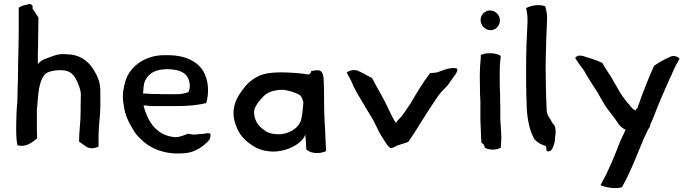

<svg xmlns="http://www.w3.org/2000/svg" viewBox="-20 -769 3513 974"><path d="M62 -123C62 -90 63 -60 68 -33C87 -25 115 -31 128 -39C143 -46 156 -57 168 -67V-87C167 -95 168 -104 167 -113V-207C169 -238 172 -270 175 -299L177 -311C177 -314 177 -316 178 -318C182 -343 190 -368 204 -388C218 -406 252 -412 281 -413H290C339 -413 358 -386 373 -352C380 -334 388 -317 390 -295V-284C390 -266 389 -247 389 -229V-200C389 -149 381 -101 381 -51C386 -47 392 -44 396 -40L416 -26C423 -21 434 -17 446 -17C460 -17 472 -21 480 -26V-83C480 -132 489 -179 489 -229V-305C489 -357 473 -385 454 -417C427 -460 383 -493 323 -493C319 -494 316 -494 312 -494C276 -498 243 -483 217 -473C199 -468 183 -457 172 -444V-495L173 -535C173 -585 175 -631 175 -680L143 -729L144 -730C152 -735 139 -754 123 -747C104 -743 87 -739 75 -730V-608C75 -583 74 -561 74 -535C74 -507 72 -481 72 -453C72 -426 71 -397 71 -371C71 -361 71 -350 70 -339C70 -310 68 -283 68 -255C64 -212 62 -168 62 -123Z M607 -240C610 -215 616 -189 626 -167C629 -160 632 -154 635 -147C652 -117 668 -85 694 -64C699 -60 703 -55 708 -51C757 -7 838 20 933 6C970 0 1006 -23 1029 -46C1035 -52 1042 -58 1045 -66C1049 -77 1048 -87 1046 -92C1040 -93 1034 -94 1030 -93C1013 -89 1003 -90 982 -88C968 -85 962 -86 948 -88L934 -91C917 -84 891 -73 870 -73C834 -75 797 -90 776 -111C748 -132 729 -171 716 -206C713 -215 711 -226 708 -234H718C729 -233 734 -231 745 -231H886C937 -231 984 -236 1026 -246C1042 -298 1039 -365 1008 -413C974 -463 915 -487 842 -489H805C718 -486 643 -437 617 -361C615 -352 612 -343 610 -334L607 -319C602 -295 602 -263 607 -240ZM706 -294C706 -298 706 -302 707 -306C707 -316 708 -329 710 -338C710 -342 711 -345 712 -349C725 -387 756 -411 799 -416C805 -417 812 -417 820 -418H825C866 -418 902 -411 923 -389C944 -368 948 -325 936 -302C918 -295 899 -291 876 -291H808C800 -291 793 -291 785 -292H765C751 -292 740 -293 726 -294H714C712 -295 709 -294 706 -294Z M1174 -140C1185 -107 1202 -79 1226 -57C1265 -24 1300 -2 1364 0C1420 0 1472 -22 1502 -49C1512 -57 1524 -72 1529 -86C1531 -54 1533 -41 1534 -10L1549 -1C1572 12 1614 9 1634 -3L1633 -30C1632 -43 1632 -56 1631 -67L1630 -93C1630 -107 1628 -125 1627 -147C1625 -193 1624 -212 1624 -259C1624 -299 1624 -326 1622 -362C1622 -377 1619 -394 1612 -403C1603 -418 1577 -412 1558 -408V-403C1557 -402 1557 -401 1557 -401C1553 -396 1550 -393 1546 -391C1510 -398 1449 -401 1412 -402C1366 -402 1318 -398 1288 -381C1252 -363 1232 -343 1205 -306C1171 -259 1152 -208 1174 -140ZM1269 -199C1269 -204 1269 -208 1270 -211C1274 -225 1282 -241 1296 -257C1325 -293 1342 -306 1395 -313C1407 -313 1419 -314 1427 -312C1447 -309 1483 -298 1499 -288C1512 -279 1515 -264 1519 -249C1517 -222 1514 -189 1508 -163C1504 -146 1489 -125 1476 -116C1458 -102 1428 -88 1396 -88H1388C1347 -90 1332 -98 1306 -120C1286 -137 1269 -165 1269 -199Z M1739 -400 1760 -362 1774 -330C1786 -306 1797 -286 1811 -264C1827 -236 1843 -209 1860 -182C1874 -160 1886 -135 1898 -110C1906 -92 1919 -73 1929 -57C1938 -43 1947 -27 1960 -18C1973 -17 1984 -25 1993 -30L2051 -49C2073 -81 2095 -114 2115 -148C2142 -192 2171 -235 2199 -277C2213 -298 2229 -314 2247 -332C2258 -344 2264 -356 2274 -369C2283 -384 2302 -400 2300 -420C2284 -427 2266 -423 2250 -420C2230 -415 2213 -406 2194 -401L2162 -398C2125 -351 2093 -296 2062 -243C2045 -220 2031 -194 2012 -173L2000 -161C1995 -155 1992 -151 1988 -145C1987 -149 1985 -151 1983 -154C1970 -174 1960 -197 1949 -220C1925 -273 1893 -322 1867 -374C1849 -381 1834 -392 1817 -400L1800 -408C1780 -419 1750 -412 1739 -400Z M2414 -381C2414 -360 2415 -321 2415 -300C2415 -292 2415 -285 2416 -277C2416 -271 2416 -264 2417 -256V-166C2417 -157 2417 -148 2418 -139C2418 -123 2420 -97 2420 -82C2421 -71 2422 -56 2422 -45L2433 -37C2436 -33 2437 -28 2439 -23V-20C2449 -14 2464 -10 2479 -10C2496 -10 2510 -14 2521 -20V-28C2521 -40 2523 -50 2523 -61V-77C2523 -89 2522 -102 2521 -114L2520 -139C2519 -148 2518 -156 2518 -164V-221C2518 -236 2517 -255 2517 -270V-293C2515 -321 2515 -364 2515 -394C2515 -410 2516 -429 2516 -443C2517 -455 2520 -473 2520 -486C2497 -501 2447 -504 2419 -490V-481C2419 -476 2418 -469 2418 -462C2415 -437 2414 -409 2414 -381ZM2418 -667C2418 -640 2441 -617 2467 -616H2474C2498 -619 2516 -641 2516 -666C2516 -693 2493 -716 2466 -716C2440 -716 2418 -694 2418 -667Z M2649 -337C2650 -318 2650 -301 2650 -284C2651 -262 2652 -242 2652 -221C2656 -158 2667 -105 2691 -63C2706 -46 2727 -34 2750 -28C2751 -25 2751 -23 2751 -20C2752 -18 2752 -15 2752 -12V-7C2756 6 2781 -2 2786 -25C2792 -39 2796 -55 2796 -74C2799 -89 2799 -104 2798 -115C2795 -132 2793 -134 2782 -145C2773 -168 2753 -180 2753 -215C2751 -257 2750 -299 2749 -341L2748 -431C2748 -462 2749 -488 2750 -519L2751 -568C2752 -600 2754 -634 2755 -664C2757 -694 2752 -715 2746 -737C2714 -750 2671 -740 2649 -728C2654 -704 2657 -686 2656 -657C2652 -585 2649 -508 2649 -431Z M2898 -476C2900 -471 2902 -466 2906 -462L2917 -446C2923 -437 2929 -429 2935 -422C2943 -411 2950 -399 2957 -386C2979 -347 3006 -313 3027 -272C3041 -247 3055 -224 3072 -203C3090 -181 3104 -161 3120 -137C3129 -125 3140 -117 3154 -111C3144 -92 3137 -73 3127 -54C3099 18 3071 89 3035 154L3026 170C3049 181 3098 191 3135 181L3144 164C3158 140 3172 108 3184 82C3213 18 3237 -51 3268 -113C3275 -121 3279 -129 3279 -137C3294 -168 3314 -225 3329 -259C3344 -295 3362 -335 3377 -369C3390 -394 3399 -421 3412 -444L3427 -470C3424 -480 3397 -491 3380 -481L3367 -475C3341 -463 3321 -451 3298 -435C3267 -366 3239 -295 3213 -219C3209 -218 3204 -213 3203 -208C3185 -217 3176 -236 3162 -249C3148 -268 3133 -285 3122 -306C3108 -331 3093 -357 3078 -382C3063 -405 3048 -427 3035 -450C3010 -462 2984 -471 2955 -479L2941 -484C2935 -486 2928 -487 2921 -487C2911 -487 2903 -482 2898 -476Z"/></svg>

Font: Hussar Pisanka
Style: Regular
Weight: 400
Designer: Robert Jablonski
Foundry: Cannot Into Space Fonts
Version: Version 1.070